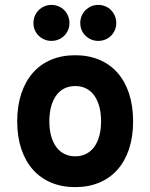

<svg xmlns="http://www.w3.org/2000/svg" viewBox="-20 -747 610 779"><path d="M285.2 12.2Q231 12.2 187.5 -6.1Q144 -24.4 113.5 -58.8Q83 -93.3 66.4 -142.8Q49.8 -192.4 49.8 -254.9Q49.8 -317.4 66.4 -367.2Q83 -417 113.5 -451.7Q144 -486.3 187.5 -504.6Q231 -522.9 285.2 -522.9Q339.4 -522.9 382.8 -504.6Q426.3 -486.3 456.8 -451.7Q487.3 -417 503.7 -367.2Q520 -317.4 520 -254.9Q520 -192.4 503.7 -142.8Q487.3 -93.3 456.8 -58.8Q426.3 -24.4 382.8 -6.1Q339.4 12.2 285.2 12.2ZM285.2 -112.8Q309.6 -112.8 329.1 -122.6Q348.6 -132.3 362.1 -150.6Q375.5 -168.9 382.8 -195.3Q390.1 -221.7 390.1 -254.9Q390.1 -288.6 382.8 -314.9Q375.5 -341.3 362.1 -359.9Q348.6 -378.4 329.1 -388.2Q309.6 -397.9 285.2 -397.9Q260.7 -397.9 241.2 -388.2Q221.7 -378.4 208.3 -359.9Q194.8 -341.3 187.5 -314.9Q180.2 -288.6 180.2 -254.9Q180.2 -221.7 187.5 -195.3Q194.8 -168.9 208.3 -150.6Q221.7 -132.3 241.2 -122.6Q260.7 -112.8 285.2 -112.8ZM189 -581.1Q173.3 -581.1 160.2 -586.7Q147 -592.3 137 -602.1Q127 -611.8 121.3 -625Q115.7 -638.2 115.7 -653.8Q115.7 -668.9 121.3 -682.4Q127 -695.8 137 -705.8Q147 -715.8 160.2 -721.4Q173.3 -727.1 189 -727.1Q204.1 -727.1 217.5 -721.4Q231 -715.8 240.7 -705.8Q250.5 -695.8 256.1 -682.4Q261.7 -668.9 261.7 -653.8Q261.7 -638.2 256.1 -625Q250.5 -611.8 240.7 -602.1Q231 -592.3 217.5 -586.7Q204.1 -581.1 189 -581.1ZM378.9 -581.1Q363.3 -581.1 350.1 -586.7Q336.9 -592.3 326.9 -602.1Q316.9 -611.8 311.3 -625Q305.7 -638.2 305.7 -653.8Q305.7 -668.9 311.3 -682.4Q316.9 -695.8 326.9 -705.8Q336.9 -715.8 350.1 -721.4Q363.3 -727.1 378.9 -727.1Q394 -727.1 407.5 -721.4Q420.9 -715.8 430.7 -705.8Q440.4 -695.8 446 -682.4Q451.7 -668.9 451.7 -653.8Q451.7 -638.2 446 -625Q440.4 -611.8 430.7 -602.1Q420.9 -592.3 407.5 -586.7Q394 -581.1 378.9 -581.1Z"/></svg>

Font: Overpass
Style: Bold
Weight: 700
Designer: Delve Withrington
Foundry: Delve Fonts
Version: Version 1.001